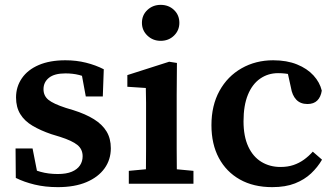

<svg xmlns="http://www.w3.org/2000/svg" viewBox="-20 -756 1376 790"><path d="M218 14Q166 14 122.5 3.5Q79 -7 45 -24L44 -145H114L138 -23L89 -22V-72Q115 -58 147 -49Q179 -40 218 -40Q253 -40 275.5 -49.5Q298 -59 309 -75.5Q320 -92 320 -113Q320 -142 298.5 -159.5Q277 -177 227 -193L191 -204Q147 -219 114 -238.5Q81 -258 63.5 -286.5Q46 -315 46 -355Q46 -399 70 -434Q94 -469 139.5 -488.5Q185 -508 249 -508Q294 -508 334 -498Q374 -488 407 -471L403 -359H333L312 -473H355V-427Q331 -441 305.5 -447.5Q280 -454 249 -454Q204 -454 181.5 -436Q159 -418 159 -389Q159 -362 179 -345.5Q199 -329 251 -312L281 -303Q332 -287 366.5 -265.5Q401 -244 418.5 -215Q436 -186 436 -146Q436 -99 410 -63Q384 -27 335.5 -6.5Q287 14 218 14Z M510 0V-53L617 -63H670L776 -53V0ZM580 0Q580 -30 580.5 -67Q581 -104 581 -143Q581 -182 581 -215V-267Q581 -303 581 -333Q581 -363 580 -394L504 -399V-447L676 -502L708 -497L707 -366V-215Q707 -182 707 -143Q707 -104 707.5 -67Q708 -30 708 0ZM641 -588Q609 -588 586.5 -609.5Q564 -631 564 -662Q564 -694 586.5 -715Q609 -736 641 -736Q674 -736 696 -715Q718 -694 718 -662Q718 -631 696 -609.5Q674 -588 641 -588Z M1100 14Q1023 14 967 -17.5Q911 -49 880.5 -106Q850 -163 850 -241Q850 -322 883 -382Q916 -442 974 -475Q1032 -508 1104 -508Q1160 -508 1202 -491Q1244 -474 1270 -445.5Q1296 -417 1304 -383Q1300 -357 1285.5 -342.5Q1271 -328 1245 -328Q1216 -328 1199 -346Q1182 -364 1177 -396L1158 -482L1224 -432Q1202 -443 1178 -449Q1154 -455 1124 -455Q1083 -455 1050.5 -432.5Q1018 -410 1000 -366Q982 -322 982 -257Q982 -195 1001.5 -153Q1021 -111 1055.5 -90Q1090 -69 1134 -69Q1164 -69 1187.5 -77Q1211 -85 1230.5 -99Q1250 -113 1267 -132L1305 -99Q1287 -68 1260 -42.5Q1233 -17 1194 -1.5Q1155 14 1100 14Z"/></svg>

Font: Source Serif 4 SemiBold
Style: Regular
Weight: 600
Designer: Frank Grießhammer
Foundry: Adobe Systems Incorporated
Version: Version 4.004;hotconv 1.0.116;makeotfexe 2.5.65601